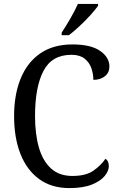

<svg xmlns="http://www.w3.org/2000/svg" viewBox="-20 -951 611 981"><path d="M335 10Q243 10 180 -36Q117 -82 84.5 -164.5Q52 -247 52 -358Q52 -467 85.5 -549.5Q119 -632 185.5 -678Q252 -724 350 -724Q444 -724 491.5 -691Q539 -658 539 -611Q539 -580 516 -561.5Q493 -543 457 -543Q457 -574 446.5 -603.5Q436 -633 411.5 -652Q387 -671 345 -671Q245 -671 202 -588.5Q159 -506 159 -358Q159 -265 179 -196.5Q199 -128 241 -90Q283 -52 350 -52Q418 -52 456.5 -78.5Q495 -105 519 -140Q536 -129 536 -102Q536 -78 515 -52Q494 -26 449.5 -8Q405 10 335 10ZM295 -784Q316 -816 339.5 -856.5Q363 -897 378 -931H481V-921Q469 -904 443.5 -875.5Q418 -847 387.5 -818.5Q357 -790 332 -771H295Z"/></svg>

Font: Noto Serif Myanmar SemCond
Style: Regular
Weight: 400
Width: 4
Designer: Ben Mitchell and the Monotype Design Team
Foundry: Monotype Imaging Inc.
Version: Version 2.106; ttfautohint (v1.8.4.7-5d5b)